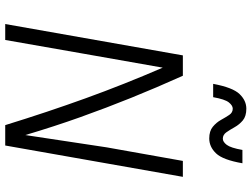

<svg xmlns="http://www.w3.org/2000/svg" viewBox="-134 -829 963 735"><g transform="rotate(90 347.5 -461.5)"><path d="M72 0 192 -680H270Q315 -580 354 -483.5Q393 -387 428.5 -287.5Q464 -188 497 -77L544 -388L596 -680H657L537 0H459Q409 -162 356 -308.5Q303 -455 239 -603L184 -291L133 0ZM510 -781Q482 -781 465.5 -794.5Q449 -808 439 -826Q429 -844 420 -857.5Q411 -871 396 -871Q384 -871 372 -856Q360 -841 352 -796H301Q315 -871 340 -897Q365 -923 396 -923Q425 -923 441 -909.5Q457 -896 467 -878Q477 -860 486.5 -846.5Q496 -833 511 -833Q523 -833 534.5 -848Q546 -863 554 -908H605Q592 -833 567 -807Q542 -781 510 -781Z"/></g></svg>

Font: Inria Sans Light
Style: Italic
Weight: 300
Italic angle: -10°
Designer: Black Foundry Team
Foundry: Black Foundry
Version: Version 1.2; ttfautohint (v1.8.3)